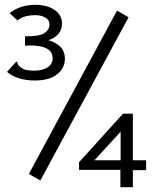

<svg xmlns="http://www.w3.org/2000/svg" viewBox="-20 -709 640 799"><path d="M124 -374Q90 -374 60 -383Q30 -392 9 -410L41 -445L48 -453L53 -449Q53 -441 58 -436Q63 -431 76 -422Q93 -415 122 -415Q158 -415 178.5 -429Q199 -443 199 -466Q199 -498 167 -510.5Q135 -523 84 -519V-558Q144 -557 165 -571.5Q186 -586 186 -607Q186 -626 168.5 -636Q151 -646 126 -646Q107 -646 88 -641.5Q69 -637 53 -624L20 -654Q43 -673 71 -681Q99 -689 126 -689Q177 -689 207.5 -667.5Q238 -646 238 -611Q238 -586 223 -568Q208 -550 181 -542Q210 -534 230 -515.5Q250 -497 250 -464Q250 -426 218 -400Q186 -374 124 -374ZM148 42 100 15 467 -665 515 -637ZM481 -2H309V-34L492 -236H533V-42H588V-1H533V70H481ZM482 -42V-161L373 -42Z"/></svg>

Font: Inconsolata Expanded
Style: Regular
Weight: 400
Width: 7
Monospace: yes
Designer: Raph Levien, Cyreal, Brenton Simpson
Foundry: Raph Levien, Cyreal, Google
Version: Version 3.000; ttfautohint (v1.8.2.53-6de2)